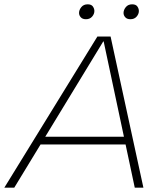

<svg xmlns="http://www.w3.org/2000/svg" viewBox="-63 -869 737 889"><path d="M-43 0 388 -700H449L601 0H561L417 -677H415L3 0ZM103 -200 110 -236H535L528 -200ZM335 -780Q319 -780 311 -789Q303 -798 303 -809Q303 -823 313.5 -836Q324 -849 343 -849Q360 -849 367 -839Q374 -829 374 -818Q374 -804 363.5 -792Q353 -780 335 -780ZM541 -780Q525 -780 517 -789Q509 -798 509 -809Q509 -823 519.5 -836Q530 -849 549 -849Q566 -849 573 -839Q580 -829 580 -818Q580 -804 569.5 -792Q559 -780 541 -780Z"/></svg>

Font: REM Medium Thin
Style: Italic
Weight: 250
Italic angle: -11°
Version: Version 1.005;gftools[0.9.28]